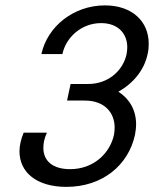

<svg xmlns="http://www.w3.org/2000/svg" viewBox="-20 -687 590 723"><path d="M69.2 -187.5C64.2 -175 60 -163.3 57.5 -151.7C55 -140 53.3 -128.3 53.3 -117.5C53.3 -38.3 117.5 16.7 230 16.7C365 16.7 463.3 -64.2 488.3 -179.2C490.8 -193.3 492.5 -205.8 492.5 -219.2C492.5 -272.5 467.5 -315 425.8 -341.7C480.8 -372.5 523.3 -422.5 535.8 -483.3C539.2 -496.7 540 -510 540 -522.5C540 -606.7 477.5 -666.7 375 -666.7C256.7 -666.7 158.3 -586.7 135.8 -483.3H215C228.3 -545.8 285.8 -600 360.8 -600C425 -600 459.2 -560 459.2 -509.2C459.2 -500.8 458.3 -492.5 456.7 -483.3C443.3 -420.8 387.5 -370.8 312.5 -370.8H245.8L232.5 -308.3H299.2C373.3 -308.3 411.7 -263.3 411.7 -206.7C411.7 -197.5 410.8 -188.3 409.2 -179.2C394.2 -110 332.5 -50 244.2 -50C177.5 -50 143.3 -81.7 143.3 -130C143.3 -138.3 144.2 -146.7 145.8 -155.8C148.3 -166.7 151.7 -176.7 156.7 -187.5Z"/></svg>

Font: BoonHome
Style: Book Oblique
Weight: 400
Italic angle: -12°
Designer: Sungsit Sawaiwan
Foundry: Sungsit Sawaiwan
Version: Version 0.2